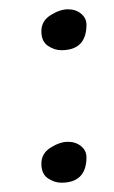

<svg xmlns="http://www.w3.org/2000/svg" viewBox="-20 -375 245 413"><path d="M166 -37Q166 18 112 18Q97 18 83 8.5Q69 -1 69 -23Q69 -45 89 -57.5Q109 -70 126 -70Q143 -70 154.5 -60.5Q166 -51 166 -37ZM166 -322Q166 -267 112 -267Q97 -267 83 -276.5Q69 -286 69 -308Q69 -330 89 -342.5Q109 -355 126 -355Q143 -355 154.5 -345.5Q166 -336 166 -322Z"/></svg>

Font: Cookie
Style: Regular
Weight: 400
Designer: Ania Kruk
Foundry: Ania Kruk
Version: Version 1.004